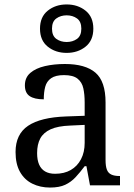

<svg xmlns="http://www.w3.org/2000/svg" viewBox="-20 -834 603 864"><path d="M205 10Q161 10 125.5 -7.5Q90 -25 70 -60.5Q50 -96 50 -150Q50 -230 106.5 -268Q163 -306 278 -310L361 -313V-373Q361 -409 355 -436.5Q349 -464 329 -480Q309 -496 268 -496Q230 -496 210 -482Q190 -468 183.5 -443.5Q177 -419 177 -387Q135 -387 113.5 -401.5Q92 -416 92 -450Q92 -485 116.5 -506Q141 -527 182 -536.5Q223 -546 272 -546Q364 -546 409.5 -507Q455 -468 455 -373V-114Q455 -86 461 -70.5Q467 -55 481 -48.5Q495 -42 517 -42H520V0H385L369 -86H361Q340 -58 320 -36.5Q300 -15 273.5 -2.5Q247 10 205 10ZM228 -52Q269 -52 298.5 -69Q328 -86 344.5 -117.5Q361 -149 361 -191V-272L297 -269Q240 -267 207.5 -252Q175 -237 161 -210.5Q147 -184 147 -145Q147 -114 156 -93.5Q165 -73 183 -62.5Q201 -52 228 -52ZM280 -596Q230 -596 195 -624Q160 -652 160 -705Q160 -758 195 -786Q230 -814 280 -814Q330 -814 365 -786Q400 -758 400 -705Q400 -652 365 -624Q330 -596 280 -596ZM280 -645Q307 -645 326.5 -659Q346 -673 346 -705Q346 -737 326.5 -751Q307 -765 280 -765Q253 -765 233.5 -751Q214 -737 214 -705Q214 -673 233.5 -659Q253 -645 280 -645Z"/></svg>

Font: Noto Serif Hebrew
Style: Regular
Weight: 400
Designer: Monotype Design Team
Foundry: Monotype Imaging Inc.
Version: Version 2.003